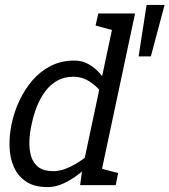

<svg xmlns="http://www.w3.org/2000/svg" viewBox="-20 -755 691 783"><path d="M314.8 -60 450.8 -700H530.8L396.8 -70ZM314.8 -60 396.8 -70 381.8 0H306.8ZM376.3 -153.3 401.3 -145Q401.3 -145 388.7 -129.5Q376 -114 353.6 -91.2Q331.2 -68.5 302.2 -45.8Q273.3 -23 240.2 -7.5Q207.2 8 174.2 8L197.3 -57Q222.3 -57 247.5 -66.8Q272.7 -76.7 295.9 -91.2Q319.2 -105.7 337 -119.7Q354.8 -133.7 365.6 -143.5Q376.3 -153.3 376.3 -153.3ZM417.8 -346.7Q417.8 -346.7 407.8 -361.2Q397.8 -375.7 379.8 -394.3Q361.8 -413 336.6 -427.5Q311.3 -442 280 -442L283.2 -508Q316.2 -508 342.6 -492.5Q369 -477 388.6 -454.2Q408.2 -431.5 420.8 -408.8Q433.3 -386 439.8 -370.5Q446.2 -355 446.2 -355ZM280 -442Q241.2 -442 212.7 -425.7Q184.2 -409.3 163.6 -381.2Q143 -353.2 129.8 -319.2Q116.7 -285.3 109.5 -250Q101.3 -214.7 99.9 -180.2Q98.5 -145.8 106.9 -117.8Q115.3 -89.7 136.9 -73.3Q158.5 -57 197.3 -57L174.2 8Q120.5 8 87.1 -14Q53.7 -36 37 -73Q20.3 -110 18.9 -156Q17.5 -202 27.5 -250Q37.5 -298 58.9 -344Q80.3 -390 112.1 -427Q143.8 -464 186.7 -486Q229.5 -508 283.2 -508ZM380.8 -700H460.8L450.3 -629.2L369.8 -650.8ZM371.8 0 380.5 -70.8 461.8 -49.2 451.8 0ZM577.8 -735H651.2L595.2 -525H545.2Z"/></svg>

Font: Epunda Slab Light
Style: Italic
Weight: 300
Italic angle: -12°
Designer: Simon Atzbach
Foundry: typofactur
Version: Version 1.102